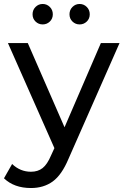

<svg xmlns="http://www.w3.org/2000/svg" viewBox="-42 -747 622 967"><path d="M209 -638.5Q194 -624 173 -624Q152 -624 137 -638.5Q122 -653 122 -675Q122 -697 137 -712Q152 -727 173 -727Q194 -727 209 -712Q224 -697 224 -675Q224 -653 209 -638.5ZM395 -638.5Q380 -624 359 -624Q338 -624 323 -638.5Q308 -653 308 -675Q308 -697 323 -712Q338 -727 359 -727Q380 -727 395 -712Q410 -697 410 -675Q410 -653 395 -638.5ZM466 -530H560L303 53Q269 134 223.5 167Q178 200 114 200Q29 200 -22 151L19 79Q60 118 114 118Q149 118 172.5 99.5Q196 81 215 36L232 -1L-2 -530H98L283 -106Z"/></svg>

Font: Montserrat
Style: Regular
Weight: 500
Designer: Julieta Ulanovsky
Foundry: Julieta Ulanovsky
Version: Version 7.200;PS 007.200;hotconv 1.0.88;makeotf.lib2.5.64775